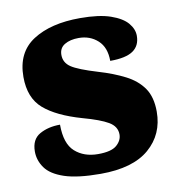

<svg xmlns="http://www.w3.org/2000/svg" viewBox="-68 -613 638 685"><g transform="rotate(-10 251.0 -270.0)"><path d="M243 10Q159 10 111.5 -6Q64 -22 44.5 -49.5Q25 -77 25 -109Q25 -153 56 -170.5Q87 -188 130 -188Q130 -119 162.5 -90Q195 -61 246 -61Q294 -61 313.5 -78Q333 -95 333 -117Q333 -146 304 -163Q275 -180 213 -197Q122 -223 76.5 -262.5Q31 -302 31 -378Q31 -467 95.5 -508.5Q160 -550 266 -550Q335 -550 376.5 -535.5Q418 -521 436.5 -499Q455 -477 455 -453Q455 -417 429 -399Q403 -381 346 -381Q346 -430 318 -455.5Q290 -481 249 -481Q218 -481 198 -469Q178 -457 178 -432Q178 -404 202.5 -387.5Q227 -371 297 -350Q351 -334 392 -313Q433 -292 455.5 -259.5Q478 -227 478 -174Q478 -92 419 -41Q360 10 243 10Z"/></g></svg>

Font: Noto Serif Devanagari Black
Style: Regular
Weight: 900
Designer: Universal Thirst, Indian Type Foundry and the Monotype Design Team
Foundry: Monotype Imaging Inc.
Version: Version 2.004; ttfautohint (v1.8.4.7-5d5b)